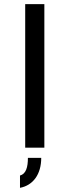

<svg xmlns="http://www.w3.org/2000/svg" viewBox="-20 -709 334 922"><path d="M76 134V193C139 181 178 128 178 49H114C114 94 105 126 76 134ZM101 -689V0H193V-689H101Z"/></svg>

Font: Maven Pro
Style: Medium
Weight: 500
Designer: Joe Prince
Foundry: Joe Prince
Version: Version 1.003